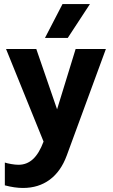

<svg xmlns="http://www.w3.org/2000/svg" viewBox="-20 -743 559 952"><path d="M505 -500 311 28Q282 107 226.5 148Q171 189 94 189Q53 189 4 176V63Q16 67 36 70.5Q56 74 72 74Q113 74 143.5 46Q174 18 196 -41L10 -500H160L263 -201L355 -500ZM290 -723H426L316 -555H203Z"/></svg>

Font: Sarabun ExtraBold
Style: Regular
Weight: 800
Version: Version 1.000; ttfautohint (v1.6)